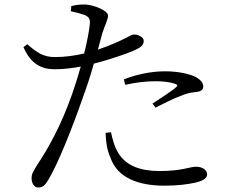

<svg xmlns="http://www.w3.org/2000/svg" viewBox="-20 -801 1040 851"><path d="M535 -425C579 -435 625 -441 669 -441C699 -441 733 -438 757 -429C766 -426 769 -421 761 -415C748 -402 690 -364 656 -342L669 -324C703 -341 750 -365 781 -376C807 -387 822 -390 840 -392C864 -394 881 -399 881 -417C881 -434 868 -449 845 -461C821 -472 776 -485 710 -485C644 -485 576 -468 529 -449ZM472 -215C478 -186 487 -150 506 -120C541 -66 602 -43 688 -43C788 -43 820 -62 849 -62C872 -62 898 -51 898 -28C898 -8 872 3 843 9C812 16 767 22 709 22C593 22 501 -13 470 -101C453 -139 449 -177 448 -212ZM101 -605 84 -592C117 -516 165 -494 223 -494C260 -494 302 -499 338 -506C326 -464 313 -422 300 -385C251 -245 195 -145 144 -69C129 -42 120 -33 120 -11C120 12 132 30 149 30C169 30 179 21 193 -2C236 -72 300 -233 347 -368C365 -416 382 -470 396 -519C468 -537 546 -565 569 -575C606 -591 617 -601 617 -620C617 -638 591 -648 574 -648C566 -648 555 -642 540 -634C509 -618 467 -599 414 -581L433 -652C445 -690 459 -715 459 -732C458 -755 395 -779 359 -781C335 -782 317 -779 296 -774L294 -751C315 -747 337 -741 357 -734C375 -725 380 -716 378 -694C375 -663 366 -616 353 -564C315 -555 270 -548 223 -548C174 -548 144 -567 101 -605Z"/></svg>

Font: Source Han Serif KR
Style: Regular
Weight: 400
Designer: Ryoko NISHIZUKA 西塚涼子 (kana & ideographs); Frank Grießhammer (Latin, Greek & Cyrillic); Wenlong ZHANG 张文龙 (bopomofo); San
Foundry: Adobe
Version: Version 2.001;hotconv 1.1.0;makeotfexe 2.6.0